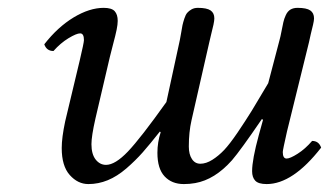

<svg xmlns="http://www.w3.org/2000/svg" viewBox="-20 -459 838 489"><path d="M380.9 -69.8Q380.9 -96.7 389.2 -122.1L387.2 -124Q361.8 -91.8 343.5 -71Q325.2 -50.3 301.8 -30Q278.3 -9.8 254.4 0Q230.5 9.8 205.1 9.8Q178.2 9.8 157.7 -13.2Q137.2 -36.1 137.2 -82Q137.2 -108.4 146 -149.9L183.1 -305.2Q193.8 -350.6 193.8 -356.9Q193.8 -374 184.1 -374Q174.8 -374 154.3 -361.6Q133.8 -349.1 116.2 -329.1Q98.6 -329.1 92.8 -346.2Q127 -390.1 167.5 -414.6Q208 -439 244.1 -439Q264.6 -439 272.2 -430.4Q279.8 -421.9 279.8 -405.8Q279.8 -397 277.1 -383.5Q274.4 -370.1 267.6 -344.7L259.8 -314L223.1 -157.2Q212.9 -112.3 212.9 -91.8Q212.9 -66.4 223.6 -52.7Q234.4 -39.1 250 -39.1Q273.4 -39.1 305.9 -73.2Q338.4 -107.4 403.8 -199.2L438 -356.9Q439.5 -363.3 441.4 -375.7Q443.4 -388.2 444.8 -395Q446.3 -401.9 449.5 -411.6Q452.6 -421.4 456.8 -426.3Q460.9 -431.2 467.8 -435.1Q474.6 -439 483.9 -439Q506.8 -439 516.4 -432.4Q525.9 -425.8 525.9 -412.1Q525.9 -406.7 523.7 -396.2Q521.5 -385.7 517.8 -371.6Q514.2 -357.4 513.2 -352.1L467.8 -152.8Q460.9 -122.6 460.9 -85.9Q460.9 -65.9 468.8 -54Q476.6 -42 490.2 -42Q504.9 -42 520.8 -52Q536.6 -62 550.8 -76.9Q564.9 -91.8 585 -121.3Q605 -150.9 621.1 -176.8L663.1 -247.1L691.9 -356.9Q694.3 -365.2 697 -379.6Q699.7 -394 701.7 -402.6Q703.6 -411.1 708 -420.7Q712.4 -430.2 719.7 -434.6Q727.1 -439 737.8 -439Q760.7 -439 770.3 -432.4Q779.8 -425.8 779.8 -412.1Q779.8 -406.7 777.3 -396L771.5 -372.1Q768.6 -358.9 767.1 -352.1L710.9 -124Q700.2 -76.7 700.2 -71.8Q700.2 -55.2 710 -55.2Q718.8 -55.2 738 -67.4Q757.3 -79.6 774.9 -100.1Q792 -100.1 797.9 -83Q725.6 9.8 659.2 9.8Q638.2 9.8 630.1 1.2Q622.1 -7.3 622.1 -22.9Q622.1 -52.7 639.2 -115.2L649.9 -153.8L647 -155.8Q592.3 -75.7 570.8 -50.8Q526.9 -1.5 477.1 7.3Q463.4 9.8 448.2 9.8Q417.5 9.8 399.2 -9.8Q380.9 -29.3 380.9 -69.8Z"/></svg>

Font: Linux Libertine G
Style: Italic
Weight: 400
Italic angle: -12°
Designer: Philipp H. Poll
Foundry: Philipp H. Poll
Version: Version 5.1.3